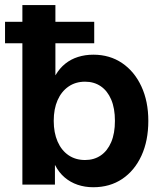

<svg xmlns="http://www.w3.org/2000/svg" viewBox="-38 -748 650 778"><path d="M339.8 10.7Q306.2 10.7 276.6 0.7Q247.1 -9.3 223.9 -29.1Q200.7 -48.8 185.1 -79.1H184.6V0H52.7V-727.5H186.5V-443.4H187Q203.6 -471.7 226.6 -490Q249.5 -508.3 278.3 -517.3Q307.1 -526.4 340.3 -526.4Q406.7 -526.4 456.8 -492.4Q506.8 -458.5 534.9 -397.9Q563 -337.4 563 -258.3Q563 -177.7 535.2 -117.2Q507.3 -56.6 457.3 -22.9Q407.2 10.7 339.8 10.7ZM306.6 -99.6Q343.3 -99.6 370.4 -118.2Q397.5 -136.7 412.6 -172.1Q427.7 -207.5 427.7 -258.3Q427.7 -309.1 412.6 -344.5Q397.5 -379.9 370.4 -398.4Q343.3 -417 306.6 -417Q268.1 -417 239.5 -397.2Q210.9 -377.4 195.3 -342Q179.7 -306.6 179.7 -258.3Q179.7 -210.4 195.3 -174.6Q210.9 -138.7 239.5 -119.1Q268.1 -99.6 306.6 -99.6ZM-17.6 -572.8V-659.7H343.8V-572.8Z"/></svg>

Font: Inter Cardless Display
Style: Bold
Weight: 700
Designer: Rasmus Andersson
Foundry: rsms
Version: Version 4.001;git-9221beed3